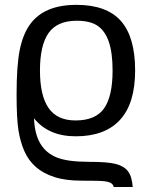

<svg xmlns="http://www.w3.org/2000/svg" viewBox="-20 -558 613 786"><path d="M47.9 -172.4Q47.9 -290 61 -354.5Q74.2 -418.9 103.3 -458.7Q132.3 -498.5 179.4 -518.3Q226.6 -538.1 293 -538.1Q416.5 -538.1 474.9 -472.2Q533.2 -406.2 533.2 -269.5Q533.2 -134.8 471.4 -67.4Q409.7 0 290 0Q178.7 0 119.1 -73.7Q122.1 -8.3 145.5 30.5Q168.9 69.3 213.1 86.9Q257.3 104.5 345.2 104.5Q420.9 104.5 454.3 113.3Q487.8 122.1 503.9 143.1Q520 164.1 523.4 207.5H445.8Q442.9 196.8 434.1 191.4Q425.3 186 406 183.8Q386.7 181.6 314.5 181.6Q248 181.6 202.4 166.7Q156.7 151.9 126.7 125.5Q96.7 99.1 79.8 60.8Q63 22.5 55.4 -25.4Q47.9 -73.2 47.9 -172.4ZM440.9 -269.5Q440.9 -341.8 425.5 -386.7Q410.2 -431.6 379.6 -452.4Q349.1 -473.1 294.4 -473.1Q214.4 -473.1 179 -423.1Q143.6 -373 143.6 -269.5Q143.6 -167 178.7 -116Q213.9 -64.9 289.1 -64.9Q371.1 -64.9 406 -114.3Q440.9 -163.6 440.9 -269.5Z"/></svg>

Font: Liberation Sans
Style: Regular
Weight: 400
Designer: Steve Matteson
Foundry: Ascender Corporation
Version: Version 2.00.1